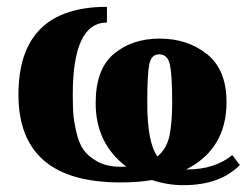

<svg xmlns="http://www.w3.org/2000/svg" viewBox="-20 -522 734 562"><path d="M293 -502V-456Q193 -456 193 -245Q193 -212 194.5 -190Q196 -168 203.5 -135.5Q211 -103 224.5 -83.5Q238 -64 265.5 -49Q293 -34 332 -34H350Q260 -102 260 -220Q260 -320 313.5 -364.5Q367 -409 447 -409Q529 -409 586 -363.5Q643 -318 643 -223Q643 -86 525 -26H528Q608 -26 660 -68L682 -39Q624 20 517 20Q470 20 425 5Q386 12 332 12Q34 12 34 -245Q34 -502 293 -502ZM411 -222Q411 -104 441 -64Q468 -87 476 -124.5Q484 -162 484 -222Q484 -301 477.5 -332Q471 -363 446 -363Q422 -363 416.5 -332Q411 -301 411 -222Z"/></svg>

Font: Heuristica
Style: Bold
Weight: 700
Version: Version 1.0.2